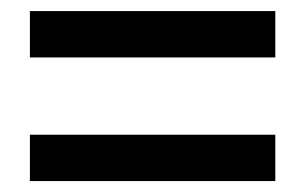

<svg xmlns="http://www.w3.org/2000/svg" viewBox="-20 -504 553 348"><path d="M34.2 -175.8V-259.8H479V-175.8ZM34.2 -399.9V-483.9H479V-399.9Z"/></svg>

Font: SourceSansPro-Semibold
Style: Regular
Weight: 600
Designer: Paul D. Hunt
Foundry: Adobe Systems Incorporated
Version: Version 2.020;PS 2.0;hotconv 1.0.86;makeotf.lib2.5.63406